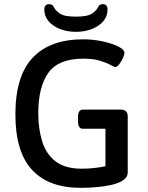

<svg xmlns="http://www.w3.org/2000/svg" viewBox="-20 -896 712 923"><path d="M345 -743Q303 -743 268.5 -756.5Q234 -770 213.5 -794Q193 -818 193 -850Q193 -876 216 -876Q232 -876 239 -862Q246 -846 267.5 -831Q289 -816 345 -816Q401 -816 423 -831Q445 -846 452 -863Q458 -876 474 -876Q497 -876 497 -850Q497 -818 476.5 -794Q456 -770 421.5 -756.5Q387 -743 345 -743ZM368 7Q214 7 134 -79.5Q54 -166 54 -346Q54 -531 137.5 -619Q221 -707 380 -707Q428 -707 473.5 -697Q519 -687 548.5 -672.5Q578 -658 578 -642Q578 -632 570.5 -616Q563 -600 553 -587Q543 -574 535 -574Q529 -574 511 -584Q493 -594 461 -604Q429 -614 381 -614Q261 -614 212.5 -546Q164 -478 164 -352Q164 -276 183 -215.5Q202 -155 247.5 -120Q293 -85 373 -85Q405 -85 435 -88.5Q465 -92 487 -97V-277H378Q355 -277 355 -313V-333Q355 -369 378 -369H561Q594 -369 594 -336V-67Q594 -45 573.5 -30.5Q553 -16 519.5 -8Q486 0 446 3.5Q406 7 368 7Z"/></svg>

Font: Asap Medium
Style: Regular
Weight: 500
Designer: Pablo Cosgaya
Foundry: Omnibus-Type
Version: Version 3.001; ttfautohint (v1.8.3)